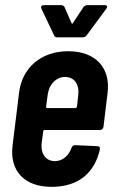

<svg xmlns="http://www.w3.org/2000/svg" viewBox="-20 -718 440 746"><path d="M317 -581 393 -684C399 -693 396 -698 387 -698H319C314 -698 307 -695 304 -690L263 -628C261 -625 259 -625 258 -628L231 -690C229 -695 223 -698 218 -698H151C142 -698 137 -693 141 -684L190 -581C192 -575 196 -573 202 -573H302C308 -573 313 -576 317 -581ZM382 -225 398 -357C410 -453 353 -519 245 -519C138 -519 65 -453 54 -357L29 -154C16 -55 74 8 180 8C284 8 347 -45 368 -137C370 -145 366 -150 359 -150L272 -154C265 -154 261 -151 258 -144C248 -115 225 -92 193 -92C158 -92 137 -121 142 -163L148 -208C148 -211 150 -213 153 -213H369C375 -213 381 -218 382 -225ZM233 -419C269 -419 289 -390 284 -348L279 -303C278 -300 276 -298 273 -298H164C161 -298 159 -300 159 -303L165 -348C170 -390 198 -419 233 -419Z"/></svg>

Font: Barlow Condensed SemiBold
Style: Italic
Weight: 600
Width: 3
Italic angle: -7°
Designer: Jeremy Tribby
Foundry: Tribby Type
Version: Version 1.422;hotconv 1.0.109;makeotfexe 2.5.65596